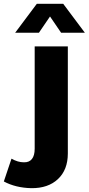

<svg xmlns="http://www.w3.org/2000/svg" viewBox="-110 -781 463 1002"><path d="M-90 166 -50 47Q-17 66 14 66Q42 67 56.5 49Q71 31 71 -5V-539H244V20Q244 105 192.5 153.5Q141 202 53 201Q-29 199 -90 166ZM-31 -610 82 -761H220L333 -610H209L151 -695L93 -610Z"/></svg>

Font: Trueno
Style: Bd
Weight: 700
Designer: Julieta Ulanovsky
Foundry: Julieta Ulanovsky
Version: Version 3.001b